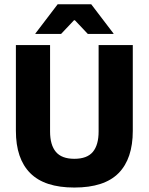

<svg xmlns="http://www.w3.org/2000/svg" viewBox="-20 -846 683 882"><path d="M321.5 15.5Q184.5 15.5 118.8 -50.8Q53 -117 53 -245V-639H210V-242Q210 -180 236.8 -148.2Q263.5 -116.5 321.5 -116.5Q380 -116.5 406.5 -148.2Q433 -180 433 -242V-639H590V-245Q590 -117 524.8 -50.8Q459.5 15.5 321.5 15.5ZM245 -826.5H399L501.5 -692V-690H383.5L324 -753H320L260.5 -690H142.5V-692Z"/></svg>

Font: Anek Bangla Medium
Style: Bold
Weight: 700
Version: Version 1.003